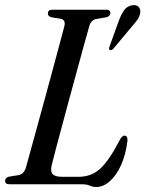

<svg xmlns="http://www.w3.org/2000/svg" viewBox="-24 -739 582 770"><path d="M304.5 0H13.5Q-3.5 0 -3.5 -14Q-3.5 -26.5 11.5 -30.5L49.5 -36.5Q72.5 -40.5 80.5 -69Q87 -92.5 99.2 -137Q111.5 -181.5 127 -238Q142.5 -294.5 159 -354.8Q175.5 -415 190.5 -471Q205.5 -527 217.2 -570.2Q229 -613.5 234.5 -635.5Q239.5 -658.5 220.5 -663.5L181 -670Q168 -674.5 168 -684.5Q168 -700 186 -700H403.5Q418.5 -700 418.5 -687Q418.5 -674.5 404 -670L360.5 -662.5Q340 -658 333.5 -632Q326.5 -608 314.2 -563.5Q302 -519 286.8 -463.2Q271.5 -407.5 255.5 -348.2Q239.5 -289 224.8 -234.2Q210 -179.5 199 -137.8Q188 -96 183 -75.5Q177.5 -51 187.2 -40.5Q197 -30 225 -30H292Q342 -30 377.5 -62.2Q413 -94.5 455 -175Q464.5 -195 475 -195Q489 -195 487 -173Q480 -117 461 -75.8Q442 -34.5 416 -11.8Q390 11 362.5 11Q347.5 11 336 5.5Q324.5 0 304.5 0ZM451.5 -653Q461.5 -680.5 473.5 -697.5Q485.5 -714.5 504.5 -717.5Q521.5 -721 530.8 -712.5Q540 -704 538.5 -690.5Q537.5 -675.5 527.8 -661.2Q518 -647 503.5 -631L431 -544Q423.5 -536 416.5 -538.5Q411 -541 415.5 -553Z"/></svg>

Font: Fraunces 144pt S050
Style: Italic
Weight: 400
Italic angle: -16°
Version: Version 1.000; ttfautohint (v1.8.3)